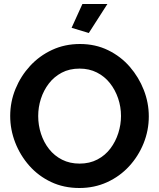

<svg xmlns="http://www.w3.org/2000/svg" viewBox="-20 -935 796 960"><path d="M377 5Q299 5 235.5 -25Q172 -55 126.5 -106.5Q81 -158 56 -222.5Q31 -287 31 -355Q31 -426 57.5 -490.5Q84 -555 130.5 -605.5Q177 -656 240.5 -685.5Q304 -715 380 -715Q457 -715 520.5 -684Q584 -653 629 -601Q674 -549 699 -485Q724 -421 724 -353Q724 -283 698 -218.5Q672 -154 625.5 -103.5Q579 -53 515.5 -24Q452 5 377 5ZM171 -355Q171 -309 185 -266Q199 -223 225.5 -189.5Q252 -156 290.5 -136.5Q329 -117 378 -117Q428 -117 467 -137.5Q506 -158 532 -192.5Q558 -227 571.5 -269.5Q585 -312 585 -355Q585 -401 570.5 -443.5Q556 -486 529.5 -519.5Q503 -553 464.5 -572.5Q426 -592 378 -592Q327 -592 288.5 -571.5Q250 -551 224 -517Q198 -483 184.5 -441Q171 -399 171 -355ZM424 -770 338 -796 392 -915H517Z"/></svg>

Font: Raleway Thin
Style: Bold
Weight: 700
Version: Version 4.026